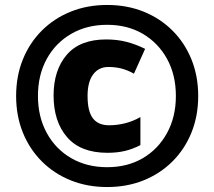

<svg xmlns="http://www.w3.org/2000/svg" viewBox="-20 -744 864 774"><path d="M412 10Q332 10 265 -17Q198 -44 148.5 -93.5Q99 -143 72 -210Q45 -277 45 -357Q45 -437 72 -504Q99 -571 148.5 -620.5Q198 -670 265 -697Q332 -724 412 -724Q492 -724 559 -697Q626 -670 675.5 -620.5Q725 -571 752 -504Q779 -437 779 -357Q779 -277 752 -210Q725 -143 675.5 -93.5Q626 -44 559 -17Q492 10 412 10ZM412 -70Q494 -70 556 -106.5Q618 -143 653.5 -208Q689 -273 689 -357Q689 -442 653.5 -506.5Q618 -571 556 -607.5Q494 -644 412 -644Q330 -644 267 -607.5Q204 -571 168.5 -506.5Q133 -442 133 -357Q133 -273 168.5 -208Q204 -143 267 -106.5Q330 -70 412 -70ZM413 -128Q305 -128 250.5 -191Q196 -254 196 -359Q196 -461 249 -523Q302 -585 408 -585Q453 -585 491 -575Q529 -565 565 -547L520 -447Q495 -461 470.5 -467.5Q446 -474 417 -474Q378 -474 355.5 -444Q333 -414 333 -357Q333 -295 354.5 -267Q376 -239 420 -239Q452 -239 484 -247Q516 -255 546 -272V-159Q515 -143 483.5 -135.5Q452 -128 413 -128Z"/></svg>

Font: Noto Sans Georgian Black
Style: Regular
Weight: 900
Designer: Monotype Design Team, Akaki Razmadze
Foundry: Google LLC
Version: Version 2.005; ttfautohint (v1.8.4.7-5d5b)